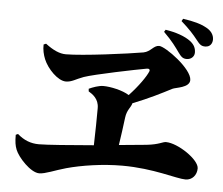

<svg xmlns="http://www.w3.org/2000/svg" viewBox="-56 -903 1112 956"><g transform="rotate(5 500.0 -424.5)"><path d="M732 -766C776 -723 795 -695 813 -670C828 -649 837 -641 856 -641C877 -641 894 -656 894 -676C894 -698 886 -715 866 -731C836 -754 790 -769 739 -777ZM140 -651C139 -625 145 -600 154 -578C173 -532 226 -477 266 -477C296 -477 314 -493 353 -507C404 -525 612 -567 663 -576C674 -578 680 -572 676 -563C666 -538 631 -487 584 -437C551 -458 491 -471 454 -471C433 -471 402 -460 383 -451L384 -438C404 -426 436 -405 436 -359C436 -309 435 -241 433 -173C316 -163 200 -154 160 -154C118 -154 84 -168 52 -196L41 -191C41 -156 44 -137 52 -117C66 -81 130 -10 174 -10C204 -10 251 -32 305 -47C381 -68 486 -84 583 -84C741 -84 856 -43 902 -43C936 -43 958 -70 958 -103C958 -147 849 -220 790 -220C772 -220 758 -205 694 -198C664 -195 614 -190 557 -185C564 -233 571 -279 576 -323C581 -364 601 -376 606 -398C687 -430 746 -460 798 -487C813 -495 883 -499 883 -538C883 -594 745 -694 714 -694C686 -694 675 -662 639 -655C564 -642 339 -612 254 -612C223 -612 190 -627 152 -656ZM814 -827C856 -790 878 -765 896 -742C914 -719 922 -711 942 -711C969 -711 978 -732 978 -749C978 -772 964 -792 940 -805C909 -822 875 -831 821 -839Z"/></g></svg>

Font: Noto Serif KR Black
Style: Regular
Weight: 900
Version: Version 1.001;PS 1.001;hotconv 16.6.54;makeotf.lib2.5.65590